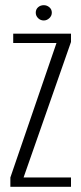

<svg xmlns="http://www.w3.org/2000/svg" viewBox="-20 -721 313 741"><path d="M20 0V-36L198 -555H31V-591H254V-559L71 -36H254V0ZM149 -642Q136 -642 127 -651Q118 -660 118 -672Q118 -685 127 -693Q136 -701 149 -701Q161 -701 170.5 -693Q180 -685 180 -672Q180 -660 170.5 -651Q161 -642 149 -642Z"/></svg>

Font: Alumni Sans Thin Light
Style: Regular
Weight: 300
Version: Version 1.018